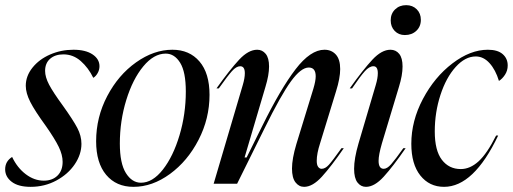

<svg xmlns="http://www.w3.org/2000/svg" viewBox="-41 -713 1990 745"><path d="M244 -520Q291 -520 318 -502Q345 -484 345 -456Q345 -442 338 -429.5Q331 -417 321 -411Q302 -450 272.5 -476Q243 -502 205 -502Q173 -502 153.5 -485Q134 -468 134 -438Q134 -414 149.5 -384.5Q165 -355 203 -303Q243 -247 259 -216.5Q275 -186 275 -155Q275 -114 249 -75.5Q223 -37 177.5 -12.5Q132 12 78 12Q30 12 4.5 -7.5Q-21 -27 -21 -56Q-21 -87 6 -104Q26 -62 59 -37Q92 -12 129 -12Q162 -12 182 -31.5Q202 -51 202 -85Q202 -112 187 -143Q172 -174 137 -224Q94 -283 76.5 -317.5Q59 -352 59 -380Q59 -418 85 -450.5Q111 -483 153.5 -501.5Q196 -520 244 -520Z M477 12Q410 12 371 -34.5Q332 -81 332 -165Q332 -258 375 -340Q418 -422 487 -471Q556 -520 628 -520Q694 -520 733 -474.5Q772 -429 772 -345Q772 -253 729.5 -170.5Q687 -88 618.5 -38Q550 12 477 12ZM506 -4Q551 -4 591 -55Q631 -106 655.5 -188Q680 -270 680 -358Q680 -434 658 -469.5Q636 -505 602 -505Q556 -505 515 -455.5Q474 -406 449 -325Q424 -244 424 -156Q424 -79 447.5 -41.5Q471 -4 506 -4Z M909 -429Q909 -456 891 -456Q876 -456 859 -437Q842 -418 808 -370H799Q851 -443 887 -481.5Q923 -520 957 -520Q977 -520 990 -504Q1003 -488 1003 -455Q1003 -422 989 -376L908 -102H916L976 -223Q1048 -369 1106 -444.5Q1164 -520 1218 -520Q1245 -520 1262 -501.5Q1279 -483 1279 -445Q1279 -410 1263 -359L1201 -157Q1188 -117 1188 -89Q1188 -73 1193.5 -65.5Q1199 -58 1207 -58Q1221 -58 1235 -73.5Q1249 -89 1284 -138H1293Q1244 -67 1208 -27.5Q1172 12 1139 12Q1119 12 1105.5 -5.5Q1092 -23 1092 -59Q1092 -97 1109 -154L1175 -369Q1184 -399 1184 -417Q1184 -451 1157 -451Q1127 -451 1088 -397.5Q1049 -344 986 -216L879 0H788L901 -383Q909 -410 909 -429Z M1474 -520Q1495 -520 1508 -504Q1521 -488 1521 -455Q1521 -421 1507 -376L1441 -157Q1428 -112 1428 -89Q1428 -58 1448 -58Q1461 -58 1476.5 -75.5Q1492 -93 1524 -138H1533Q1484 -67 1448 -27.5Q1412 12 1379 12Q1359 12 1346 -5Q1333 -22 1333 -58Q1333 -98 1350 -156L1417 -383Q1425 -410 1425 -429Q1425 -456 1408 -456Q1392 -456 1374.5 -436.5Q1357 -417 1325 -370H1316Q1368 -443 1404 -481.5Q1440 -520 1474 -520ZM1475 -634Q1475 -660 1492 -676.5Q1509 -693 1535 -693Q1560 -693 1576 -677Q1592 -661 1592 -636Q1592 -610 1574.5 -593.5Q1557 -577 1530 -577Q1506 -577 1490.5 -593Q1475 -609 1475 -634Z M1852 -520Q1890 -520 1909.5 -503Q1929 -486 1929 -459Q1929 -439 1918.5 -423Q1908 -407 1895 -399Q1882 -442 1858.5 -468Q1835 -494 1805 -494Q1764 -494 1727 -453Q1690 -412 1668 -344.5Q1646 -277 1646 -203Q1646 -129 1673.5 -93Q1701 -57 1747 -57Q1783 -57 1816 -87Q1849 -117 1884 -187H1892Q1797 12 1682 12Q1625 12 1590 -32Q1555 -76 1555 -155Q1555 -244 1600 -329Q1645 -414 1714.5 -467Q1784 -520 1852 -520Z"/></svg>

Font: Nyght Serif Italic
Style: Regular
Weight: 400
Italic angle: -16°
Designer: Maksym Kobuzan
Version: Version 0.410